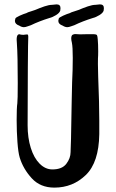

<svg xmlns="http://www.w3.org/2000/svg" viewBox="-20 -859 528 876"><path d="M206 -777Q158 -762 121 -744Q117 -743 106.5 -739Q96 -735 89 -735Q79 -735 68 -742Q48 -749 48 -764Q48 -766 50 -774Q51 -779 70 -787.5Q89 -796 100 -799Q106 -803 122 -807.5Q138 -812 161 -822L183 -830Q204 -837 218 -837L238 -839Q256 -839 256 -822Q256 -815 255 -811Q252 -800 235.5 -790Q219 -780 206 -777ZM404 -777Q356 -762 319 -744Q315 -743 304.5 -739Q294 -735 287 -735Q277 -735 266 -742Q246 -749 246 -764Q246 -766 248 -774Q249 -779 268 -787.5Q287 -796 298 -799Q304 -803 320 -807.5Q336 -812 359 -822L381 -830Q402 -837 416 -837L436 -839Q454 -839 454 -822Q454 -815 453 -811Q450 -800 433.5 -790Q417 -780 404 -777ZM106 -288Q106 -230 120.5 -184Q135 -138 161 -112Q187 -86 219 -86Q263 -86 282.5 -111.5Q302 -137 302 -165L304 -226Q307 -376 307 -392Q307 -415 309 -483Q312 -540 312 -595Q312 -644 308 -664Q305 -676 305 -683Q305 -697 311.5 -700.5Q318 -704 324.5 -703.5Q331 -703 333 -703Q343 -702 355.5 -702.5Q368 -703 378 -703H404Q420 -703 422.5 -698.5Q425 -694 426 -679Q428 -657 428 -625Q428 -603 427 -593Q426 -583 428 -509Q433 -387 433 -308V-247Q431 -118 371.5 -60.5Q312 -3 228 -3Q164 -3 125 -45.5Q86 -88 70 -140Q63 -163 59.5 -211.5Q56 -260 56 -311Q56 -368 59 -387Q61 -401 61 -480Q61 -606 57 -662Q56 -668 56 -678Q56 -709 75 -701L86 -700Q90 -700 94.5 -701Q99 -702 104 -702Q109 -702 109 -691Q108 -679 107 -551Q106 -423 106 -288Z"/></svg>

Font: Barrio
Style: Regular
Weight: 400
Designer: Pablo Cosgaya & Sergio Jimenez
Foundry: Pablo Cosgaya & Sergio Jimenez
Version: Version 1.005